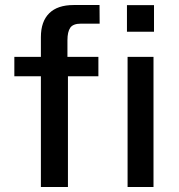

<svg xmlns="http://www.w3.org/2000/svg" viewBox="-20 -743 712 763"><path d="M371 -517V-440H250V0H142.5V-440H37V-517H142.5V-595.5Q142.5 -657.5 175.5 -690.2Q208.5 -723 272.5 -723H375.5L376 -649H301.5Q270.5 -649 259.2 -632.8Q248 -616.5 248 -583V-517ZM590 -517V0H487V-517ZM592 -722.5V-617H484.5V-722.5Z"/></svg>

Font: Public Sans Medium
Style: Regular
Weight: 500
Designer: The Public Sans Project Authors: Dan O. Williams and USWDS (Libre Franklin designed by Pablo Impallari and Rodrigo Fuenz
Version: Version 1.007